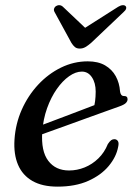

<svg xmlns="http://www.w3.org/2000/svg" viewBox="-20 -703 528 734"><path d="M90.6 -206.3Q90.6 -206.3 109.2 -213.4Q127.7 -220.4 157.8 -231.6Q187.8 -242.8 222.6 -256Q257.4 -269.2 290.8 -281.9Q324.2 -294.6 349.1 -304.2L337.5 -288.2Q341.4 -300.4 343.5 -316Q345.6 -331.6 345.8 -352.7Q345.8 -386.2 331.3 -407.7Q316.8 -429.3 293 -429.3Q269.3 -429.3 244.2 -411.6Q219 -393.9 197 -362.5Q174.9 -331 159.9 -289.1Q144.9 -247.1 141.5 -198.7Q136.5 -125.2 164.5 -88.3Q192.5 -51.3 244 -51.3Q274.9 -51.3 303.9 -63.1Q332.9 -74.9 356.1 -97.5Q379.3 -120 392.2 -152.2Q399.5 -163.2 405.2 -167.2Q410.9 -171.1 417.7 -170.9Q425.9 -170.7 430.6 -163.8Q435.3 -156.9 431.7 -141.5Q424.6 -103.2 395.5 -68.3Q366.3 -33.3 317.2 -11.4Q268 10.5 199.9 10.5Q141.8 10.5 103.9 -11.2Q66 -32.9 48.9 -73.2Q31.8 -113.4 35.4 -169.5Q39.3 -229.7 63.1 -283.6Q87 -337.4 125.7 -379.1Q164.4 -420.7 213.2 -444.6Q262 -468.5 315.6 -468.5Q355 -468.5 381.7 -453.1Q408.3 -437.6 422.5 -411.7Q436.7 -385.7 438.9 -353.7Q439.7 -346.1 443.3 -341Q446.8 -336 453.2 -336Q460.4 -336.3 464.1 -333.1Q467.7 -329.9 467.7 -323.6Q467.7 -315.9 461 -309.1Q454.2 -302.3 434.9 -295.6Q414.5 -288.4 381.8 -276.6Q349.1 -264.9 310.8 -251Q272.5 -237.2 234.4 -223.3Q196.2 -209.5 164.6 -198.2Q132.9 -186.9 113.8 -179.9Q94.7 -172.9 94.7 -172.9ZM321.7 -581.3 220.7 -677Q214.6 -682.7 207.5 -683.2Q200.4 -683.7 193.7 -679.5Q188.8 -676.2 186.7 -669.9Q184.7 -663.6 189.1 -656.1L253 -539.1Q259.4 -528.8 266.4 -523.1Q273.3 -517.3 285 -517.3Q296.7 -517.3 306.6 -523.1Q316.5 -528.8 328.4 -539.1L451.7 -656.1Q460.5 -663.6 462.1 -669.9Q463.6 -676.2 460.2 -679.5Q456.4 -683.7 448.9 -683.2Q441.3 -682.7 431.7 -677L281.1 -581.3Z"/></svg>

Font: Fraunces
Style: Italic
Weight: 900
Italic angle: -16°
Version: Version 1.000;[0bf87f6ff]